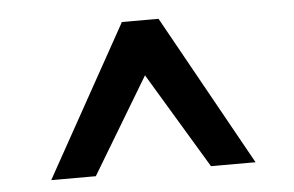

<svg xmlns="http://www.w3.org/2000/svg" viewBox="-36 -760 702 459"><g transform="rotate(-5 315.0 -531.0)"><path d="M453.1 -350.1 314.9 -580.1 176.8 -350.1H69.8L271 -711.9H358.9L560.1 -350.1Z"/></g></svg>

Font: Overpass
Style: Regular
Weight: 400
Designer: Delve Withrington
Foundry: Delve Fonts
Version: Version 1.001